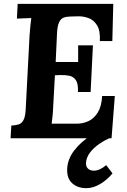

<svg xmlns="http://www.w3.org/2000/svg" viewBox="-20 -720 663 1000"><path d="M570 -700 565 -506H500Q503 -561 485 -589Q467 -617 439.5 -626.5Q412 -636 385 -635L349 -634Q328 -634 312.5 -628.5Q297 -623 288 -604.5Q279 -586 277 -547L270 -397H387Q387 -411 387 -426.5Q387 -442 387 -457Q387 -472 387 -484H464L452 -241H386Q388 -283 375.5 -302Q363 -321 341 -325.5Q319 -330 292 -329L266 -328L257 -164Q256 -137 253.5 -113Q251 -89 249 -76H383Q413 -76 441.5 -89.5Q470 -103 489.5 -134.5Q509 -166 512 -220H578L561 0H35L39 -66Q61 -67 77 -72Q93 -77 102.5 -95Q112 -113 114 -153L134 -536Q136 -563 138.5 -588Q141 -613 143 -626Q127 -625 103 -624.5Q79 -624 68 -623L72 -700ZM430 260Q384 260 355.5 234Q327 208 330 157Q333 107 367 63Q401 19 454 -14.5Q507 -48 565 -67L561 -5Q529 8 498.5 28.5Q468 49 448.5 75Q429 101 428 129Q427 147 438 158Q449 169 469 169Q484 169 500.5 161.5Q517 154 533 140L566 183Q538 217 501.5 238.5Q465 260 430 260Z"/></svg>

Font: Lora
Style: Italic
Weight: 400
Italic angle: -3°
Designer: Olga Karpushina, Alexei Vanyashin (Cyrillic)
Foundry: Cyreal
Version: Version 3.008